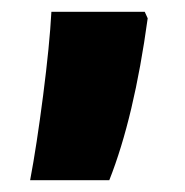

<svg xmlns="http://www.w3.org/2000/svg" viewBox="-20 -166 313 325"><path d="M67 -146Q64 -90 53 -4.5Q42 81 31 139H165Q207 33 230 -135L225 -146Z"/></svg>

Font: Noto Sans Arabic Condensed Black
Style: Regular
Weight: 900
Width: 3
Designer: Nadine Chahine
Foundry: Monotype Imaging Inc.
Version: 1.001